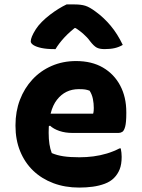

<svg xmlns="http://www.w3.org/2000/svg" viewBox="-20 -832 640 868"><path d="M324 -556Q395 -556 445.5 -526.5Q496 -497 523.5 -445Q551 -393 551 -325V-320Q551 -279 546 -260Q541 -241 533 -236Q525 -231 516 -231H308Q275 -231 248.5 -240Q222 -249 206 -264L184 -254L190 -318H401Q403 -324 403.5 -331.5Q404 -339 404 -344Q404 -364 400 -384.5Q396 -405 385 -422Q374 -426 364.5 -427.5Q355 -429 336 -429Q275 -429 237.5 -381Q200 -333 200 -234V-231Q200 -203 203.5 -180.5Q207 -158 214 -140Q237 -130 266.5 -125.5Q296 -121 339 -121Q371 -121 402 -125Q433 -129 463 -138Q493 -147 520 -161H526Q528 -151 529 -141.5Q530 -132 530 -123Q530 -89 521 -66.5Q512 -44 495 -27Q479 -11 454 -1.5Q429 8 399.5 12Q370 16 338 16Q274 16 221 -4Q168 -24 130 -60.5Q92 -97 71 -148.5Q50 -200 50 -263V-266Q50 -328 70 -380.5Q90 -433 126.5 -472.5Q163 -512 213.5 -534Q264 -556 324 -556ZM281 -812Q290 -812 297 -812Q304 -812 317 -812Q346 -812 365.5 -806Q385 -800 413 -779Q431 -766 448 -750Q465 -734 480.5 -715.5Q496 -697 509.5 -675.5Q523 -654 535 -629Q518 -619 498.5 -614.5Q479 -610 453 -610Q430 -610 417 -617Q404 -624 387 -646Q375 -663 355.5 -680Q336 -697 298 -721L353 -705H287L340 -723Q295 -689 270 -661.5Q245 -634 231 -610H225Q191 -610 167.5 -615Q144 -620 131.5 -628Q119 -636 119 -645Q119 -654 124.5 -667.5Q130 -681 142 -700Q153 -717 169.5 -733.5Q186 -750 205.5 -765Q225 -780 244.5 -792Q264 -804 281 -812Z"/></svg>

Font: Recursive Monospace Casual ExtraBold
Style: Regular
Weight: 800
Version: Version 1.047